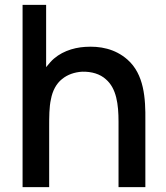

<svg xmlns="http://www.w3.org/2000/svg" viewBox="-20 -770 681 790"><path d="M504.2 -525C453.1 -569.8 390.6 -581.2 330.2 -577.1C279.2 -574 224 -555.2 187.5 -514.6L169.8 -493.8V-750H72.9V0H182.3V-246.9C182.3 -287.5 182.3 -330.2 189.6 -361.5C195.8 -395.8 211.5 -426 235.4 -444.8C258.3 -463.5 286.5 -472.9 317.7 -475C357.3 -476 391.7 -465.6 415.6 -443.8C459.4 -406.3 467.7 -340.6 467.7 -268.8V0H578.1V-272.9C579.2 -366.7 572.9 -464.6 504.2 -525Z"/></svg>

Font: Manrope Semibold
Style: Regular
Weight: 600
Width: 4
Designer: Michael Sharanda
Foundry: Michael Sharanda
Version: Version 2.000;PS 002.000;hotconv 1.0.88;makeotf.lib2.5.64775